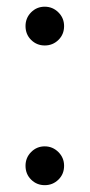

<svg xmlns="http://www.w3.org/2000/svg" viewBox="-20 -532 262 562"><path d="M111 10Q134.4 10 151 -6.2Q167.6 -22.4 167.6 -46.8Q167.6 -70.4 150.8 -87Q134.1 -103.6 110.8 -103.6Q87.6 -103.6 71.1 -87Q54.7 -70.4 54.7 -46.8Q54.7 -22.4 71.2 -6.2Q87.6 10 111 10ZM111 -398.9Q134.4 -398.9 151 -415.1Q167.6 -431.3 167.6 -455.7Q167.6 -479.3 150.8 -495.9Q134.1 -512.4 110.8 -512.4Q87.6 -512.4 71.1 -495.9Q54.7 -479.3 54.7 -455.7Q54.7 -431.3 71.2 -415.1Q87.6 -398.9 111 -398.9Z"/></svg>

Font: Secuela Black
Style: Regular
Weight: 900
Designer: Fernando Haro
Foundry: deFharo
Version: Version 1.704